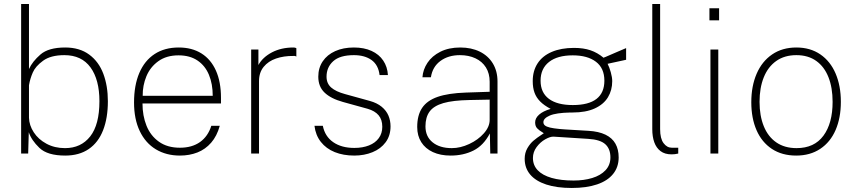

<svg xmlns="http://www.w3.org/2000/svg" viewBox="-20 -763 4263 954"><path d="M123 -106 120 0H85V-743H124V-420Q141 -457.5 181 -492.2Q221 -527 304 -527Q375.5 -527 423.2 -491.8Q471 -456.5 493.5 -396.2Q516 -336 516 -260Q516 -176.5 492.2 -115.8Q468.5 -55 421 -22.5Q373.5 10 304 10Q215.5 10 175.8 -28.2Q136 -66.5 123 -106ZM474 -260Q474 -367 429.8 -428Q385.5 -489 300 -489Q232 -489 194 -461.2Q156 -433.5 142.8 -402.5Q129.5 -371.5 124.5 -342L124 -339V-178Q125 -140.5 147.8 -105.5Q170.5 -70.5 211 -48.8Q251.5 -27 303 -27Q382.5 -27 428.2 -85.2Q474 -143.5 474 -260Z M874 -29Q934 -29 973.8 -57.2Q1013.5 -85.5 1030 -138H1072Q1058 -87 1029.2 -54Q1000.5 -21 961 -5.5Q921.5 10 874 10Q806 10 754.5 -21Q703 -52 674.5 -111.5Q646 -171 646 -254Q646 -339 672.2 -400.5Q698.5 -462 748.2 -494.5Q798 -527 868 -527Q934 -527 981 -497.5Q1028 -468 1053 -412Q1078 -356 1078 -277V-249H688Q688 -188 708 -138.2Q728 -88.5 769.8 -58.8Q811.5 -29 874 -29ZM1037 -287Q1037 -346 1018.2 -391.2Q999.5 -436.5 961.5 -462.2Q923.5 -488 867 -488Q807 -488 766.8 -459Q726.5 -430 707.5 -384.2Q688.5 -338.5 689 -287Z M1228 -517H1264V-440Q1285 -478.5 1331.2 -502.8Q1377.5 -527 1438 -527Q1442.5 -527 1446 -526.2Q1449.5 -525.5 1452.5 -523.5V-482Q1448 -484.5 1444.5 -485H1438Q1390 -485.5 1351.5 -472.2Q1313 -459 1290 -430.8Q1267 -402.5 1267 -360V0H1228Z M1542.5 -138H1584Q1594.5 -85 1635.8 -56.5Q1677 -28 1740.5 -28Q1782 -28 1813.5 -40.5Q1845 -53 1862.2 -76.8Q1879.5 -100.5 1879.5 -133Q1879.5 -168.5 1861.2 -190.2Q1843 -212 1806.5 -222.5L1683.5 -256.5Q1624 -273 1592.8 -302.8Q1561.5 -332.5 1561.5 -382Q1561.5 -425.5 1583.5 -458.2Q1605.5 -491 1645.5 -509Q1685.5 -527 1738.5 -527Q1789 -527 1826.2 -510Q1863.5 -493 1884.2 -462Q1905 -431 1907.5 -390H1866Q1860 -440.5 1826 -464.8Q1792 -489 1738.5 -489Q1669 -489 1635.8 -459Q1602.5 -429 1602.5 -382Q1602.5 -348.5 1625.5 -328.2Q1648.5 -308 1694.5 -295.5L1817.5 -261.5Q1853.5 -251.5 1876.5 -232.5Q1899.5 -213.5 1910 -188.8Q1920.5 -164 1920.5 -135Q1920.5 -89 1896.2 -56.2Q1872 -23.5 1831 -6.8Q1790 10 1740.5 10Q1686 10 1643.2 -7.2Q1600.5 -24.5 1574.2 -58Q1548 -91.5 1542.5 -138Z M2053 -132Q2053 -190.5 2077.5 -227Q2102 -263.5 2154.8 -281.8Q2207.5 -300 2294 -303L2413 -307V-357Q2413 -398 2394.5 -427.8Q2376 -457.5 2342.5 -473.2Q2309 -489 2265 -489Q2207.5 -489 2168.2 -460Q2129 -431 2121 -379H2079Q2081.5 -417 2104 -451Q2126.5 -485 2168.2 -506Q2210 -527 2267 -527Q2322 -527 2363.8 -506.5Q2405.5 -486 2428.8 -447.8Q2452 -409.5 2452 -358V0H2416L2414 -100Q2382.5 -40 2332.5 -15Q2282.5 10 2219 10Q2168.5 10 2131 -7.2Q2093.5 -24.5 2073.2 -56.5Q2053 -88.5 2053 -132ZM2413 -167V-268L2313 -266Q2230.5 -264.5 2183 -250.8Q2135.5 -237 2114.8 -209Q2094 -181 2094 -135Q2094 -84.5 2129.5 -55.8Q2165 -27 2225 -27Q2267.5 -27 2311.5 -47.5Q2355.5 -68 2384.2 -100.5Q2413 -133 2413 -167Z M2587 26Q2587 -3.5 2600.5 -26.8Q2614 -50 2631 -64.2Q2648 -78.5 2669.5 -92.5L2682 -101Q2680.5 -102 2679 -103Q2677.5 -104 2676 -105Q2658 -115.5 2648.5 -126Q2639 -136.5 2639 -155Q2639 -176 2658.8 -193.5Q2678.5 -211 2716 -222Q2683 -239.5 2663.8 -259Q2644.5 -278.5 2635.8 -302.8Q2627 -327 2627 -360Q2627 -411 2651.2 -448.2Q2675.5 -485.5 2721.8 -505.2Q2768 -525 2832 -525Q2879 -525 2913.8 -513.2Q2948.5 -501.5 2979 -476Q2980.5 -477 2983 -478Q2985.5 -479 2988.5 -480Q3014 -491 3044 -504Q3074 -517 3091 -524V-466L2999 -446Q3007.5 -430 3014.8 -404.2Q3022 -378.5 3022 -360Q3022 -315 3000.8 -279.8Q2979.5 -244.5 2935.2 -224.2Q2891 -204 2825 -204Q2822 -204 2819.5 -204Q2817 -204 2814 -204Q2743 -202.5 2711.5 -188.8Q2680 -175 2680 -156Q2680 -146 2687.5 -139.8Q2695 -133.5 2712.5 -129.2Q2730 -125 2761.5 -122L2787 -120L2845.5 -116.5Q2859 -115.5 2873.8 -114.8Q2888.5 -114 2904 -113Q2955 -110 2988.5 -93.8Q3022 -77.5 3038 -49Q3054 -20.5 3054 19Q3054 67 3026.5 101.2Q2999 135.5 2946.8 153.2Q2894.5 171 2821 171Q2746.5 171 2694 153.8Q2641.5 136.5 2614.2 104Q2587 71.5 2587 26ZM3013 19Q3013 -23.5 2987.5 -46.5Q2962 -69.5 2903 -73L2731 -84Q2714.5 -85 2689.5 -71Q2664.5 -57 2646.2 -32.2Q2628 -7.5 2628 22Q2628 58 2651.8 83Q2675.5 108 2720.8 121Q2766 134 2830 134Q2881 134 2922.5 121.5Q2964 109 2988.5 83Q3013 57 3013 19ZM2983 -362Q2983 -424.5 2941 -456.2Q2899 -488 2826 -488Q2749.5 -488 2707.8 -455Q2666 -422 2666 -362Q2666 -303 2707.2 -272Q2748.5 -241 2826 -241Q2904.5 -241 2943.8 -271.5Q2983 -302 2983 -362Z M3221 -121V-743H3260V-121Q3260 -74.5 3277 -51.8Q3294 -29 3318 -29H3350V0Q3334 4 3317 4Q3283.5 4 3262.2 -12Q3241 -28 3231 -56Q3221 -84 3221 -121Z M3549 0H3510V-517H3549ZM3553 -662H3505V-722H3553Z M3713 -255Q3713 -335 3739.5 -396.5Q3766 -458 3816.5 -492.5Q3867 -527 3937 -527Q4006 -527 4056 -492.8Q4106 -458.5 4132 -397.5Q4158 -336.5 4158 -257Q4158 -177.5 4132 -117.2Q4106 -57 4055.8 -23.5Q4005.5 10 3936 10Q3865.5 10 3815.2 -23.2Q3765 -56.5 3739 -116.2Q3713 -176 3713 -255ZM4117 -257Q4117 -327 4096.5 -379.2Q4076 -431.5 4035.8 -460.2Q3995.5 -489 3937 -489Q3878 -489 3837 -460Q3796 -431 3775 -378.8Q3754 -326.5 3754 -257Q3754 -188 3775 -136Q3796 -84 3837.2 -55.5Q3878.5 -27 3938 -27Q4026 -27 4071.5 -88.8Q4117 -150.5 4117 -257Z"/></svg>

Font: Public Sans VF
Style: Regular
Weight: 400
Designer: Pablo Impallari, Rodrigo Fuenzalida (Modified by Dan O. Williams and USWDS)
Version: Version 1.003